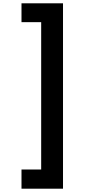

<svg xmlns="http://www.w3.org/2000/svg" viewBox="-20 -944 536 1161"><path d="M361 197H110V81H229V-810H110V-924H361Z"/></svg>

Font: Fz Poppins SemBd
Style: Regular
Weight: 600
Designer: Ninad Kale (Devanagari), Jonny Pinhorn (Latin)
Foundry: Indian Type Foundry
Version: Vit hóa bi Vntype.Com & FontZin.Com